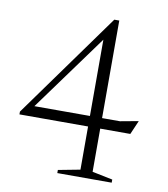

<svg xmlns="http://www.w3.org/2000/svg" viewBox="-78 -751 713 817"><g transform="rotate(10 278.0 -342.5)"><path d="M371.5 -685V-31.5L459.5 -13.5V0H224.5V-13.5L319 -31.5V-620.5L341.5 -624L64.5 -243.5L63 -263.5H448.5L527.5 -278L501.5 -218H22.5V-230L350 -685Z"/></g></svg>

Font: Newsreader 24pt Light
Style: Regular
Weight: 300
Designer: Hugues Gentile
Foundry: Production Type
Version: Version 1.003